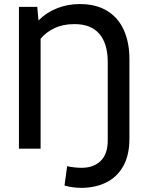

<svg xmlns="http://www.w3.org/2000/svg" viewBox="-20 -734 722 948"><path d="M619 -50Q619 32.5 588.5 86.5Q558 140.5 504.2 167Q450.5 193.5 381.5 193.5Q338 193.5 298.5 182L311.5 86.5Q329 90.5 347.2 92.5Q365.5 94.5 383.5 94.5Q441.5 94.5 476.8 60.8Q512 27 512 -41V-428Q512 -518 470.8 -566.5Q429.5 -615 348 -615Q290.5 -615 248.5 -594.8Q206.5 -574.5 180.5 -542.5V0H73.5V-700H164L170 -633Q209 -672.5 261.8 -693.2Q314.5 -714 373 -714Q455 -714 509.8 -680Q564.5 -646 591.8 -584.8Q619 -523.5 619 -442Z"/></svg>

Font: Cabin SemiCondensedMedium
Style: Regular
Weight: 500
Width: 4
Designer: Pablo Impallari
Foundry: Pablo Impallari. http://www.impallari.com Igino Marini. http://www.ikern.com
Version: Version 3.001